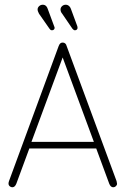

<svg xmlns="http://www.w3.org/2000/svg" viewBox="-20 -784 530 812"><path d="M387 -156 442 -7Q448 8 459 8Q465 8 470 3.5Q475 -1 475 -7Q475 -10 473 -18L262 -589Q260 -597 255.5 -600.5Q251 -604 245 -604Q239 -604 235 -600.5Q231 -597 228 -589L18 -18Q17 -15 16.5 -12.5Q16 -10 16 -8Q16 -1 21 3.5Q26 8 32 8Q43 8 49 -7L104 -156ZM377 -184H113L245 -541ZM243 -726 286 -663Q288 -661 290 -659Q292 -657 293.5 -656.5Q295 -656 297 -656Q302 -656 305 -659Q308 -662 308 -666Q308 -668 307.5 -670Q307 -672 307 -673L280 -746Q278 -752 274.5 -756Q271 -760 267 -762Q263 -764 258 -764Q249 -764 242.5 -758Q236 -752 236 -744Q236 -734 243 -726ZM145 -726 189 -663Q191 -661 192.5 -659Q194 -657 196 -656.5Q198 -656 200 -656Q205 -656 208 -659Q211 -662 211 -666Q211 -669 209 -673L182 -746Q180 -752 177 -756Q174 -760 170 -762Q166 -764 161 -764Q152 -764 145.5 -758Q139 -752 139 -744Q139 -737 145 -726Z"/></svg>

Font: Beiruti ExtraLight
Style: Regular
Weight: 250
Designer: Arlette Boutros
Foundry: Boutros
Version: Version 1.41